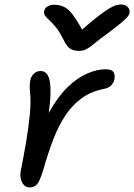

<svg xmlns="http://www.w3.org/2000/svg" viewBox="-20 -803 584 835"><path d="M107.4 12Q94.2 12 84.6 2.2Q75 -7.6 70.8 -24.2Q66.6 -40.8 70.4 -60.6Q83.6 -125.8 94.1 -189Q104.6 -252.2 109.6 -305.1Q114.6 -358 111.4 -391.8Q109 -415.4 109.3 -428.3Q109.6 -441.2 111.8 -454.4Q115.8 -472 127.9 -483.1Q140 -494.2 156.8 -494.2Q175.6 -494.2 186.6 -477.7Q197.6 -461.2 199.5 -420.8Q201.4 -380.4 191.7 -308.8Q182 -237.2 158.4 -127.8L130.6 -153.8Q157.8 -250.8 195.4 -317.8Q233 -384.8 275.3 -425.2Q317.6 -465.6 360.2 -483.7Q402.8 -501.8 439 -501.8Q466.4 -501.8 474 -488.5Q481.6 -475.2 477.2 -456.4Q474.8 -444 463.8 -432Q452.8 -420 430.8 -416.2Q375.8 -405.2 335.1 -375.7Q294.4 -346.2 264.4 -300.9Q234.4 -255.6 212 -197.4Q189.6 -139.2 170 -70.4Q160.4 -38 152.3 -20.1Q144.2 -2.2 133.7 4.9Q123.2 12 107.4 12ZM507 -783.4Q519.8 -783.4 528.2 -778.3Q536.6 -773.2 540.7 -765.2Q544.8 -757.2 543.6 -746.8Q541.8 -739.6 535.3 -730.8Q528.8 -722 508.7 -705Q488.6 -688 445.2 -655.8Q409.2 -629.4 389.6 -613Q370 -596.6 356 -589.2Q342 -581.8 322.8 -581.8Q298.6 -581.8 283.9 -592.3Q269.2 -602.8 255.2 -632.2Q238.4 -665.8 222.7 -684.9Q207 -704 194.7 -715Q182.4 -726 175.9 -735.2Q169.4 -744.4 172.6 -756.6Q174.4 -768 186.6 -775.2Q198.8 -782.4 215 -782.4Q238.8 -782.4 258.3 -773.2Q277.8 -764 297.9 -737.2Q318 -710.4 345.6 -658L317.6 -657.6Q370 -703.6 403 -729.4Q436 -755.2 455.4 -766.5Q474.8 -777.8 486.1 -780.6Q497.4 -783.4 507 -783.4Z"/></svg>

Font: Shantell Sans Light
Style: Italic
Weight: 300
Italic angle: -11°
Designer: Stephen Nixon, Anya Danilova, Shantell Martin
Foundry: Arrow Type
Version: Version 1.008;[ac192a2d6]